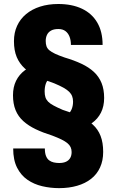

<svg xmlns="http://www.w3.org/2000/svg" viewBox="-20 -741 600 974"><path d="M281.7 -73.7V-147Q303.7 -147 319.1 -157Q334.5 -167 342.5 -184.8Q350.6 -202.6 350.6 -225.6Q350.6 -240.7 345.9 -252.9Q341.3 -265.1 330.6 -275.6Q319.8 -286.1 301.5 -296.4Q283.2 -306.6 254.9 -318.4Q207.5 -334 169.9 -351.8Q132.3 -369.6 105.7 -393.8Q79.1 -418 64.9 -451.4Q50.8 -484.9 50.8 -532.2Q50.8 -575.2 66.7 -609.9Q82.5 -644.5 112.3 -669.4Q142.1 -694.3 183.6 -707.5Q225.1 -720.7 275.9 -720.7Q345.2 -720.7 395.8 -696.8Q446.3 -672.9 473.4 -626.5Q500.5 -580.1 500.5 -513.2H339.8Q339.8 -536.1 333 -554.2Q326.2 -572.3 312.3 -583Q298.3 -593.8 275.9 -593.8Q252.9 -593.8 238.8 -585.7Q224.6 -577.6 218.3 -564Q211.9 -550.3 211.9 -533.2Q211.9 -518.1 215.8 -506.6Q219.7 -495.1 230.2 -486.1Q240.7 -477.1 259.5 -468.3Q278.3 -459.5 308.1 -449.2Q356 -435.1 393.3 -417.5Q430.7 -399.9 456.3 -376.2Q481.9 -352.5 495.1 -320.1Q508.3 -287.6 508.3 -244.1Q508.3 -201.7 492.2 -169.7Q476.1 -137.7 446.3 -116.5Q416.5 -95.2 375 -84.5Q333.5 -73.7 281.7 -73.7ZM266.1 -428.7V-354Q245.1 -354 231.9 -344Q218.8 -334 212.6 -316.9Q206.5 -299.8 206.5 -277.3Q206.5 -260.3 210.4 -247.8Q214.4 -235.4 224.1 -225.3Q233.9 -215.3 252 -205.6Q270 -195.8 298.3 -183.6Q347.7 -168.5 385.7 -150.9Q423.8 -133.3 450.4 -109.4Q477.1 -85.4 490.2 -51.5Q503.4 -17.6 503.4 29.8Q503.4 74.2 487.5 108.6Q471.7 143.1 442.1 166.3Q412.6 189.5 371.3 201.4Q330.1 213.4 279.8 213.4Q235.8 213.4 194.1 203.6Q152.3 193.8 119.4 171.1Q86.4 148.4 66.7 109.6Q46.9 70.8 46.9 12.2H207.5Q207.5 35.6 213.4 50.3Q219.2 64.9 229.5 72.5Q239.7 80.1 252.9 83Q266.1 85.9 279.8 85.9Q301.3 85.9 315.2 79.3Q329.1 72.8 336.2 60.3Q343.3 47.9 343.3 30.3Q343.3 16.6 338.4 5.9Q333.5 -4.9 322.3 -14.4Q311 -23.9 292.2 -33.2Q273.4 -42.5 245.1 -53.2Q198.2 -67.9 161.4 -85.4Q124.5 -103 98.4 -126.5Q72.3 -149.9 59.1 -182.1Q45.9 -214.4 45.9 -257.8Q45.9 -299.3 61.5 -331.1Q77.1 -362.8 106.2 -384.5Q135.3 -406.2 175.8 -417.5Q216.3 -428.7 266.1 -428.7Z"/></svg>

Font: Roboto Condensed Black
Style: Regular
Weight: 900
Designer: Christian Robertson
Foundry: Google
Version: Version 3.008; 2023